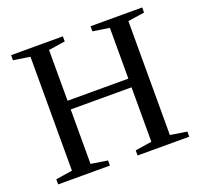

<svg xmlns="http://www.w3.org/2000/svg" viewBox="-116 -784 954 914"><g transform="rotate(-20 361.0 -327.5)"><path d="M28.8 0V-25.9L112.8 -39.1V-616.2L28.8 -628.9V-654.8H291V-628.9L207 -616.2V-358.9H515.1V-616.2L431.2 -628.9V-654.8H692.9V-628.9L608.9 -616.2V-39.1L692.9 -25.9V0H431.2V-25.9L515.1 -39.1V-314.9H207V-39.1L291 -25.9V0Z"/></g></svg>

Font: Liberation Serif
Style: Regular
Weight: 400
Designer: Steve Matteson
Foundry: Ascender Corporation
Version: Version 2.1.5